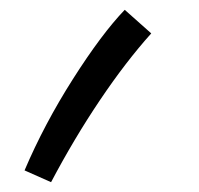

<svg xmlns="http://www.w3.org/2000/svg" viewBox="-20 -179 405 391"><path d="M84 192Q131 103 183.5 25Q236 -53 288 -111L234 -159Q187 -110 128.5 -18Q70 74 30 168Z"/></svg>

Font: Noto Sans Arabic UI
Style: Regular
Weight: 400
Designer: Nadine Chahine - Monotype Design Team
Foundry: Monotype Imaging Inc.
Version: Version 1.900